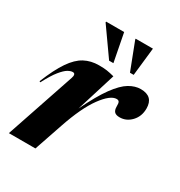

<svg xmlns="http://www.w3.org/2000/svg" viewBox="-173 -850 905 968"><g transform="rotate(30 279.5 -366.0)"><path d="M155 -399.5Q159.5 -412 157.5 -420Q155.5 -428 145.5 -428Q133.5 -428 117.5 -418.8Q101.5 -409.5 79.5 -382.5Q57.5 -355.5 29 -301L23 -304Q57 -388.5 89.8 -436.2Q122.5 -484 159.5 -503.8Q196.5 -523.5 243 -523.5Q271.5 -523.5 289.8 -520.8Q308 -518 333 -511.5L262 -283Q308.5 -380 347 -432.5Q385.5 -485 419.2 -505Q453 -525 485.5 -525Q559 -525 559 -454Q559 -408.5 530.5 -378.2Q502 -348 463 -348Q441.5 -348 432.5 -357.8Q423.5 -367.5 423.5 -387.5Q424 -407.5 419.8 -414.2Q415.5 -421 405 -421Q369 -421 321.2 -355.8Q273.5 -290.5 231 -165.5L174.5 0H20ZM300 -569H275L163 -727.5L163.5 -732H268.5ZM418 -569H396.5L335.5 -727.5V-732H436Z"/></g></svg>

Font: Newsreader Display
Style: Bold Italic
Weight: 700
Italic angle: -17°
Designer: Hugues Gentile
Foundry: Production Type
Version: Version 1.001